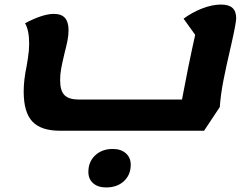

<svg xmlns="http://www.w3.org/2000/svg" viewBox="-20 -549 1095 843"><path d="M1017 -469Q1017 -448 994 -347Q974 -262 961.5 -198.5Q949 -135 945 -79L876 25H243Q160 25 122 -15.5Q84 -56 84 -147Q84 -198 97 -259Q98 -266 103 -296.5Q108 -327 108 -358Q108 -416 90 -447Q168 -488 216 -488Q250 -488 265.5 -470Q281 -452 281 -416Q281 -395 276.5 -372Q272 -349 263 -314Q253 -272 248.5 -247.5Q244 -223 244 -197Q244 -150 263.5 -131Q283 -112 325 -112H779Q807 -262 837 -396L786 -467Q824 -495 868 -512Q912 -529 950 -529Q985 -529 1001 -514Q1017 -499 1017 -469ZM368 206Q368 161 398 133Q428 105 475 105Q511 105 532.5 124Q554 143 554 174Q554 219 524 246.5Q494 274 446 274Q410 274 389 255.5Q368 237 368 206Z"/></svg>

Font: Lemonada SemiBold
Style: Regular
Weight: 600
Designer: Mohamed Gaber (Arabic) Eduardo Tunni (Latin)
Foundry: Kief Type Foundry
Version: Version 3.006